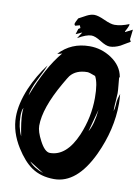

<svg xmlns="http://www.w3.org/2000/svg" viewBox="-102 -997 791 1097"><g transform="rotate(10 293.0 -448.0)"><path d="M558 -408Q563 -421 564 -438Q566 -467 566 -467Q568 -482 578 -511Q581 -473 581 -455Q581 -304 510 -152Q422 34 290 34Q213 34 159 -3Q112 -35 68 -105Q14 -191 14 -279Q14 -355 53 -448Q88 -529 141 -599Q134 -577 98 -507Q69 -450 64 -411Q131 -586 212 -681Q201 -676 184 -674Q253 -749 360 -749Q428 -749 486 -711Q548 -670 559 -606L556 -600Q557 -586 560 -556.5Q563 -527 563 -512Q563 -498 560.5 -468Q558 -438 558 -422ZM419 -587Q383 -601 373 -601Q307 -601 274 -560Q267 -551 243 -509Q154 -354 154 -252Q154 -218 181 -167Q211 -109 241 -109Q337 -109 395 -244Q440 -351 440 -463Q440 -550 419 -587ZM472 -400Q461 -357 437 -270Q463 -313 472 -400ZM63 -174Q46 -259 46 -305Q46 -321 48 -336Q39 -323 39 -289Q39 -224 63 -174ZM223 11 139 -42Q166 -9 223 11ZM304 -819 268 -803 278 -835 289 -842 283 -857 258 -850Q252 -853 252 -860Q252 -866 267 -894Q288 -906 311.5 -918Q335 -930 355 -930Q377 -930 416 -912Q455 -894 477 -894Q515 -894 561 -913Q563 -905 554 -888L543 -867L545 -864L586 -885Q579 -821 579 -830Q579 -826 586 -815Q559 -799 532 -783Q499 -767 472 -767Q450 -767 415.5 -789Q381 -811 359 -811Q330 -811 280 -782Z"/></g></svg>

Font: Ode an Erik AH
Style: Regular
Weight: 400
Designer: Andreas Höfeld
Foundry: Fontgrube AH
Version: Version 2.00